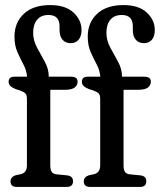

<svg xmlns="http://www.w3.org/2000/svg" viewBox="-20 -736 630 756"><path d="M178 -84.5Q178 -68.5 183.2 -59.8Q188.5 -51 203.5 -49.5L244 -45.5Q267.5 -43 267.5 -22Q267.5 0 242.5 0H46.5Q21.5 0 21.5 -21.5Q21.5 -39.5 42 -46L61 -50Q86 -55.5 86 -85V-346.5Q86 -361 80.8 -367.2Q75.5 -373.5 59.5 -379.5L41 -385.5Q25.5 -392 19.8 -398.5Q14 -405 14 -414Q14 -434 37 -434H86.5Q84.5 -459.5 72.2 -482.2Q60 -505 48.5 -531Q37 -557 37 -592Q37 -647 73.8 -681.5Q110.5 -716 178 -716Q238 -716 269.5 -686.5Q301 -657 301 -618Q301 -592.5 289.2 -579.2Q277.5 -566 258.5 -566Q237.5 -566 226 -579.8Q214.5 -593.5 214.5 -617V-632.5Q214.5 -677 171 -677Q141.5 -677 126 -658.2Q110.5 -639.5 110.5 -607.5Q110.5 -576.5 126 -548.2Q141.5 -520 156.8 -492.2Q172 -464.5 172 -434H259.5Q285.5 -434 285.5 -414.5Q285.5 -400 273.8 -391.2Q262 -382.5 236.5 -382.5H178ZM466.5 -84.5Q466.5 -68.5 471.8 -59.8Q477 -51 492 -49.5L532.5 -45.5Q556 -43 556 -22Q556 0 531 0H335Q310 0 310 -21.5Q310 -39.5 330.5 -46L349.5 -50Q374.5 -55.5 374.5 -85V-346.5Q374.5 -361 369.2 -367.2Q364 -373.5 348 -379.5L329.5 -385.5Q314 -392 308.2 -398.5Q302.5 -405 302.5 -414Q302.5 -434 325.5 -434H375Q373 -459.5 360.8 -482.2Q348.5 -505 337 -531Q325.5 -557 325.5 -592Q325.5 -647 362.2 -681.5Q399 -716 466.5 -716Q526.5 -716 558 -686.5Q589.5 -657 589.5 -618Q589.5 -592.5 577.8 -579.2Q566 -566 547 -566Q526 -566 514.5 -579.8Q503 -593.5 503 -617V-632.5Q503 -677 459.5 -677Q430 -677 414.5 -658.2Q399 -639.5 399 -607.5Q399 -576.5 414.5 -548.2Q430 -520 445.2 -492.2Q460.5 -464.5 460.5 -434H548Q574 -434 574 -414.5Q574 -400 562.2 -391.2Q550.5 -382.5 525 -382.5H466.5Z"/></svg>

Font: Fraunces 144pt S100
Style: Regular
Weight: 400
Version: Version 1.000; ttfautohint (v1.8.3)